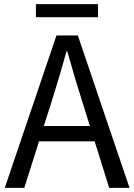

<svg xmlns="http://www.w3.org/2000/svg" viewBox="-20 -905 647 925"><path d="M227 -410 191 -298H413L378 -410Q348 -503 304 -658H300Q273 -556 227 -410ZM3 0 252 -734H355L604 0H506L436 -224H168L97 0ZM153 -822V-885H452V-822Z"/></svg>

Font: Swei Fan Sans CJK TC
Style: Regular
Weight: 400
Version: Version 2.130